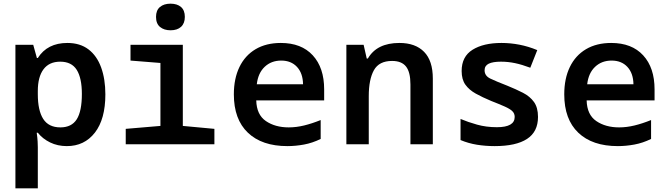

<svg xmlns="http://www.w3.org/2000/svg" viewBox="-20 -786 3640 1046"><path d="M64 240V-542H161L181 -470H186Q238 -552 347 -552Q416 -552 462 -517Q508 -482 531 -418.5Q554 -355 554 -272Q554 -137 497 -63.5Q440 10 344 10Q294 10 253 -10Q212 -30 186 -63H180Q184 -35 185 -15Q186 5 186 16V240ZM309 -92Q370 -92 398 -136Q426 -180 426 -274Q426 -361 398 -405.5Q370 -450 308 -450Q248 -450 217 -408.5Q186 -367 186 -290V-273Q186 -184 215.5 -138Q245 -92 309 -92Z M909 -621Q874 -621 852 -639Q830 -657 830 -694Q830 -730 851.5 -748Q873 -766 909 -766Q945 -766 966 -748Q987 -730 987 -694Q987 -659 966.5 -640Q946 -621 909 -621ZM665 0V-84L854 -100V-443L691 -456V-542H976V-100L1148 -84V0Z M1546 10Q1407 10 1330.5 -63Q1254 -136 1254 -272Q1254 -358 1284.5 -421Q1315 -484 1372.5 -518Q1430 -552 1510 -552Q1622 -552 1684 -484.5Q1746 -417 1746 -299V-239H1376Q1378 -161 1428.5 -126.5Q1479 -92 1553 -92Q1594 -92 1637 -102.5Q1680 -113 1727 -132V-29Q1682 -7 1636 1.5Q1590 10 1546 10ZM1631 -327Q1630 -387 1598 -421.5Q1566 -456 1512 -456Q1458 -456 1422 -422Q1386 -388 1379 -327Z M1867 0V-542H1961L1978 -467H1984Q2033 -552 2156 -552Q2243 -552 2290.5 -503.5Q2338 -455 2338 -358V0H2216V-326Q2216 -393 2192 -423.5Q2168 -454 2116 -454Q2045 -454 2017 -403.5Q1989 -353 1989 -262V0Z M2675 10Q2625 10 2578.5 2.5Q2532 -5 2489 -23V-138Q2529 -121 2579 -107Q2629 -93 2687 -93Q2784 -93 2784 -149Q2784 -168 2771 -180.5Q2758 -193 2730 -205.5Q2702 -218 2656 -236Q2608 -256 2572 -276Q2536 -296 2515.5 -324.5Q2495 -353 2495 -399Q2495 -478 2554.5 -515Q2614 -552 2712 -552Q2761 -552 2810 -542.5Q2859 -533 2907 -513L2869 -417Q2824 -434 2786 -442Q2748 -450 2709 -450Q2665 -450 2642.5 -439Q2620 -428 2620 -403Q2620 -373 2651 -358Q2682 -343 2744 -319Q2791 -300 2829 -280.5Q2867 -261 2889 -230.5Q2911 -200 2911 -149Q2911 -68 2851 -29Q2791 10 2675 10Z M3346 10Q3207 10 3130.5 -63Q3054 -136 3054 -272Q3054 -358 3084.5 -421Q3115 -484 3172.5 -518Q3230 -552 3310 -552Q3422 -552 3484 -484.5Q3546 -417 3546 -299V-239H3176Q3178 -161 3228.5 -126.5Q3279 -92 3353 -92Q3394 -92 3437 -102.5Q3480 -113 3527 -132V-29Q3482 -7 3436 1.5Q3390 10 3346 10ZM3431 -327Q3430 -387 3398 -421.5Q3366 -456 3312 -456Q3258 -456 3222 -422Q3186 -388 3179 -327Z"/></svg>

Font: Noto Sans Mono SemiBold
Style: Regular
Weight: 600
Designer: Monotype Design Team
Foundry: Monotype Imaging Inc.
Version: Version 2.014; ttfautohint (v1.8.4.7-5d5b)